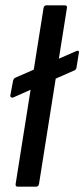

<svg xmlns="http://www.w3.org/2000/svg" viewBox="-20 -703 317 723"><path d="M30 -336Q26 -334 22 -336.5Q18 -339 19 -344L29 -398Q31 -408 39 -411L268 -511Q279 -515 277 -504L268 -448Q266 -439 258 -437L95 -365ZM47 0Q37 0 39 -11L144 -673Q146 -683 155 -683H223Q234 -683 232 -673L127 -11Q125 0 116 0Z"/></svg>

Font: Sofia Sans Semi Condensed Medium
Style: Italic
Weight: 500
Italic angle: -9°
Version: Version 4.100